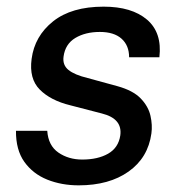

<svg xmlns="http://www.w3.org/2000/svg" viewBox="-20 -547 532 577"><path d="M216.5 10Q165 10 122 -7.2Q79 -24.5 53.2 -60.5Q27.5 -96.5 28 -154H122Q125 -109.5 155.5 -88.5Q186 -67.5 227 -67.5Q274 -67.5 305 -85.2Q336 -103 341.5 -140Q348.5 -190.5 286 -206L191.5 -230.5Q132 -245 99.5 -277.8Q67 -310.5 75 -370Q84 -438.5 139.5 -482.8Q195 -527 291.5 -527Q376 -527 421.8 -488Q467.5 -449 459 -375H368Q368 -410.5 345.2 -430.8Q322.5 -451 280 -451Q236.5 -451 206.2 -432.8Q176 -414.5 171 -377Q167.5 -351.5 185.8 -336.8Q204 -322 243.5 -312.5L333 -288Q380 -275 403 -251Q426 -227 432.2 -199Q438.5 -171 435 -146Q425 -73 366.5 -31.5Q308 10 216.5 10Z"/></svg>

Font: Public Sans Medium
Style: Italic
Weight: 500
Italic angle: -8°
Designer: The Public Sans project authors (U.S. Web Design System). Libre Franklin designed by Pablo Impallari and Rodrigo Fuenzal
Version: Version 1.007; ttfautohint (v1.8.1) -l 8 -r 50 -G 200 -x 14 